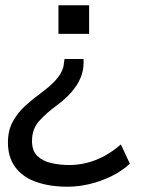

<svg xmlns="http://www.w3.org/2000/svg" viewBox="-20 -518 538 726"><path d="M236 188Q168 188 117 170Q66 152 38 114.5Q10 77 10 21Q10 -25 28.5 -58.5Q47 -92 75.5 -118Q104 -144 132 -164Q163 -187 182 -206Q201 -225 211 -243.5Q221 -262 222 -282L224 -295H296V-280Q296 -251 284.5 -223.5Q273 -196 250.5 -170Q228 -144 194 -119Q157 -92 129 -61.5Q101 -31 101 15Q101 52 121 71.5Q141 91 173.5 98.5Q206 106 241 106Q293 106 342 87Q391 68 437 28L471 101Q441 129 401 148.5Q361 168 318.5 178Q276 188 236 188ZM201 -390V-498H317V-390Z"/></svg>

Font: Nunito Sans 6pt
Style: Regular
Weight: 400
Version: Version 3.101;gftools[0.9.27]